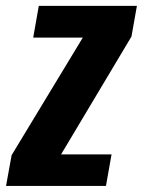

<svg xmlns="http://www.w3.org/2000/svg" viewBox="-51 -616 474 636"><path d="M-31 0H300L318.5 -104.5H151.5L152.5 -106.5L384.5 -495L402.5 -596.5H77.5L59 -491.5H223.5L223 -491L-12.5 -102Z"/></svg>

Font: Anybody Condensed
Style: Bold Italic
Weight: 700
Width: 3
Italic angle: -10°
Version: Version 1.113;gftools[0.9.25]